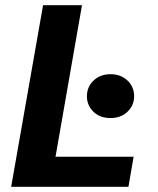

<svg xmlns="http://www.w3.org/2000/svg" viewBox="-20 -720 609 740"><path d="M23 0 146 -700H296L194 -116H495L475 0ZM406 -265Q365 -265 340 -289.5Q315 -314 315 -349Q315 -385 340.5 -409.5Q366 -434 406 -434Q446 -434 471.5 -409.5Q497 -385 497 -349Q497 -314 471.5 -289.5Q446 -265 406 -265Z"/></svg>

Font: DM Sans Black
Style: Italic
Weight: 900
Italic angle: -10°
Designer: Colophon Foundry, Jonny Pinhorn
Foundry: Colophon Foundry
Version: Version 4.004;gftools[0.9.30]